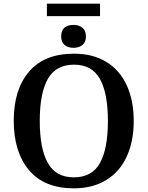

<svg xmlns="http://www.w3.org/2000/svg" viewBox="-20 -1018 806 1048"><path d="M55 -359Q55 -529 138.5 -627Q222 -725 384 -725Q487 -725 560.5 -680Q634 -635 672 -552Q710 -469 710 -358Q710 -247 672 -164Q634 -81 560 -35.5Q486 10 383 10Q222 10 138.5 -89Q55 -188 55 -359ZM569 -358Q569 -509 525.5 -587Q482 -665 384 -665Q285 -665 241 -587Q197 -509 197 -358Q197 -207 241 -128.5Q285 -50 383 -50Q482 -50 525.5 -128Q569 -206 569 -358ZM236 -998H526V-930H236ZM314 -819Q314 -852 332 -867Q350 -882 381 -882Q411 -882 430 -866.5Q449 -851 449 -819Q449 -788 430 -772.5Q411 -757 381 -757Q351 -757 332.5 -772.5Q314 -788 314 -819Z"/></svg>

Font: Noto Serif SemiBold
Style: Regular
Weight: 600
Designer: Monotype Design Team
Foundry: Monotype Imaging Inc.
Version: Version 1.001